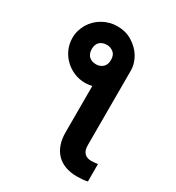

<svg xmlns="http://www.w3.org/2000/svg" viewBox="-225 -895 1139 1243"><g transform="rotate(30 345.0 -273.0)"><path d="M285.2 -759.9Q315.3 -759.9 342.3 -753Q369.3 -746.1 394.2 -731.2Q418.7 -716.6 438.9 -697.1Q459.2 -677.6 473.4 -654.3Q487.6 -631 495.2 -604.4Q502.8 -577.8 502.5 -548.7V3.6Q502.5 42.3 520.8 61.3Q539.1 80.3 572.4 80.3Q591.6 80.3 620.7 76V206.3Q602.3 210.6 582.9 212.2Q563.6 213.8 541.2 213.8Q491.8 213.8 453.5 199.2Q415.1 184.7 389.2 157.5Q363.3 130.3 349.8 91.4Q336.3 52.6 336.3 3.6V-343Q307.2 -337 285.2 -337Q241.5 -337 202.4 -353.3Q163.4 -369.7 133.7 -398.3Q104 -426.8 86.6 -465.4Q69.2 -503.9 68.9 -548.7Q68.9 -578.5 76.9 -605.6Q84.9 -632.8 99.1 -656.2Q113.3 -679.7 133.2 -698.9Q153.1 -718 177.2 -731.5Q201.3 -745 228.7 -752.5Q256 -759.9 285.2 -759.9ZM213.4 -550.1Q213.4 -531.6 218.8 -517.8Q224.1 -503.9 233.7 -494.9Q243.3 -485.8 256.7 -481.2Q270.2 -476.6 286.2 -476.6Q315.7 -476.6 336.3 -495Q357.2 -513.8 356.9 -550.1Q356.5 -587 335.6 -603.7Q313.6 -621.4 286.2 -621.4Q253.9 -621.4 233.8 -603.5Q213.8 -585.6 213.4 -550.1Z"/></g></svg>

Font: Inter P Extra Bold
Style: Regular
Weight: 800
Designer: Rasmus Andersson
Foundry: rsms
Version: Version 3.018;git-588b23468